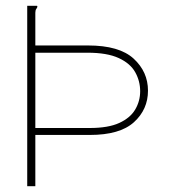

<svg xmlns="http://www.w3.org/2000/svg" viewBox="-20 -643 590 663"><path d="M74 0V-623H108Q109 -622 109 -620Q109 -617 105.5 -612.5Q102 -608 102 -599V-486H284Q392 -486 441.5 -440.5Q491 -395 491 -330Q491 -265 442.5 -221Q394 -177 290 -177H102V0ZM102 -201H290Q354 -201 392 -218.5Q430 -236 447 -265Q464 -294 464 -328Q464 -363 447 -393.5Q430 -424 390 -442.5Q350 -461 282 -461H102Z"/></svg>

Font: Inconsolata SemiExpanded ExtraLight
Style: Regular
Weight: 200
Width: 6
Monospace: yes
Designer: Raph Levien, Cyreal, Brenton Simpson
Foundry: Raph Levien, Cyreal, Google
Version: Version 3.001; ttfautohint (v1.8.2.53-6de2)